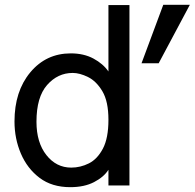

<svg xmlns="http://www.w3.org/2000/svg" viewBox="-20 -763 806 795"><path d="M637 -501H566L656 -743H766ZM275 -69Q313 -69 348 -86.5Q383 -104 406 -147.5Q429 -191 429 -267Q429 -343 404 -385Q379 -427 344.5 -444Q310 -461 281 -461Q219 -461 175 -411Q131 -361 131 -259Q131 -173 172 -121Q213 -69 275 -69ZM271 12Q195 12 144 -26.5Q93 -65 66.5 -127Q40 -189 40 -260Q40 -385 105.5 -463.5Q171 -542 273 -542Q327 -542 367 -520.5Q407 -499 429 -467V-742H516V5H429V-60Q410 -30 369.5 -9Q329 12 271 12Z"/></svg>

Font: LXGW 975 Gothic SC
Style: Regular
Weight: 400
Version: Version 2.01;February 25, 2021